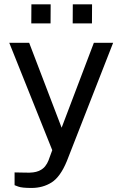

<svg xmlns="http://www.w3.org/2000/svg" viewBox="-20 -718 575 902"><path d="M128 165Q82.5 165 65.5 158.5Q48.5 152 48.5 152V92L101.5 93Q140 94.5 161 85.5Q182 76.5 192.2 63Q202.5 49.5 207.5 36.5L225.5 -12.5L23.5 -517H117L269.5 -118L421 -517H511.5L294 39Q263.5 113 222.5 139Q181.5 165 128 165ZM321.5 -608 322 -697.5H412.5L412 -608ZM127 -608 127.5 -697.5H218L217.5 -608Z"/></svg>

Font: Public Sans
Style: Regular
Weight: 400
Designer: The Public Sans project authors (U.S. Web Design System). Libre Franklin designed by Pablo Impallari and Rodrigo Fuenzal
Version: Version 1.008; ttfautohint (v1.8.1) -l 8 -r 50 -G 200 -x 14 